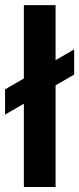

<svg xmlns="http://www.w3.org/2000/svg" viewBox="-28 -748 316 768"><path d="M194.3 -727.5V0H67.4V-727.5ZM-7.8 -289.6V-390.6L268.6 -550.3V-449.7Z"/></svg>

Font: Inter SemiBold
Style: Regular
Weight: 600
Designer: Rasmus Andersson
Foundry: rsms
Version: Version 4.001;git-9221beed3